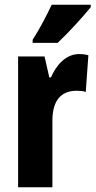

<svg xmlns="http://www.w3.org/2000/svg" viewBox="-20 -837 404 806"><path d="M361 -807V-817H197C176 -773 151 -723 117 -670V-657H222C270 -702 333 -772 361 -807ZM311 -610C255 -610 214 -560 194 -512H187L167 -600H56V-51H200V-330C200 -409 231 -456 302 -456C314 -456 330 -455 340 -451L351 -605C333 -610 322 -610 311 -610Z"/></svg>

Font: Noto Sans Tamil UI ExtraCondensed ExtraBold
Style: Regular
Weight: 800
Width: 2
Designer: Jelle Bosma - Monotype Design Team
Foundry: Monotype Imaging Inc.
Version: Version 2.004